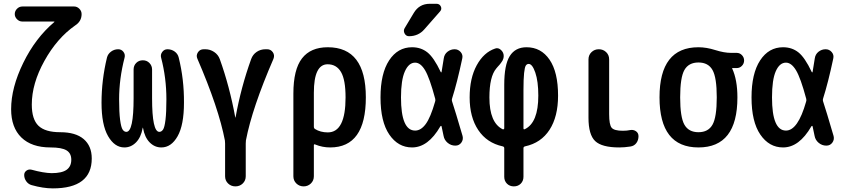

<svg xmlns="http://www.w3.org/2000/svg" viewBox="-20 -785 4540 1035"><path d="M252 9.8Q150.4 9.8 95.2 -43.9Q40 -97.7 40 -196.3Q40 -312.5 105.5 -446.3Q170.9 -580.1 272.5 -666Q273.4 -667 273.4 -668Q273.4 -668.9 272.5 -668.9H100.6Q84 -668.9 71.8 -681.2Q59.6 -693.4 59.6 -709Q59.6 -725.6 71.8 -737.8Q84 -750 100.6 -750H379.9Q395.5 -750 407.7 -737.8Q419.9 -725.6 419.9 -709Q419.9 -669.9 384.8 -647.5Q287.1 -579.1 219.2 -456.5Q151.4 -334 151.4 -221.7Q151.4 -141.6 187.5 -106.9Q223.6 -72.3 304.7 -72.3Q387.7 -72.3 431.2 -35.2Q474.6 2 474.6 69.3Q474.6 230.5 264.6 230.5Q212.9 230.5 150.4 212.9Q132.8 208 121.6 192.4Q110.4 176.8 110.4 158.2Q110.4 143.6 122.6 134.8Q134.8 126 150.4 129.9Q214.8 147.5 257.8 148.4Q313.5 148.4 338.9 130.4Q364.3 112.3 364.3 76.2Q364.3 41 338.4 25.4Q312.5 9.8 252 9.8Z M650.4 9.8Q597.7 9.8 562.5 -51.3Q527.3 -112.3 527.3 -231.4Q527.3 -353.5 556.6 -474.6Q561.5 -494.1 578.6 -506.8Q595.7 -519.5 617.2 -519.5Q634.8 -519.5 645.5 -505.4Q656.2 -491.2 651.4 -473.6Q622.1 -360.4 622.1 -250Q622.1 -179.7 627.4 -139.2Q632.8 -98.6 641.1 -86.4Q649.4 -74.2 661.1 -74.2Q700.2 -74.2 700.2 -255.9V-410.2Q700.2 -431.6 714.4 -445.8Q728.5 -460 750 -460Q771.5 -460 785.6 -445.3Q799.8 -430.7 799.8 -410.2V-255.9Q799.8 -74.2 838.9 -74.2Q850.6 -74.2 858.9 -86.4Q867.2 -98.6 872.1 -139.2Q877 -179.7 877 -250Q877 -365.2 848.6 -473.6Q843.8 -490.2 854.5 -504.9Q865.2 -519.5 882.8 -519.5Q904.3 -519.5 921.4 -507.3Q938.5 -495.1 943.4 -474.6Q972.7 -356.4 971.7 -231.4Q971.7 -111.3 937.5 -50.8Q903.3 9.8 849.6 9.8Q813.5 9.8 786.6 -17.6Q759.8 -44.9 751 -94.7Q751 -96.7 750 -96.7Q749 -96.7 749 -94.7Q740.2 -44.9 713.4 -17.6Q686.5 9.8 650.4 9.8Z M1192.4 -27.3Q1159.2 -202.1 1043.9 -468.8Q1036.1 -486.3 1046.9 -502.9Q1057.6 -519.5 1078.1 -519.5H1086.9Q1112.3 -519.5 1134.3 -504.9Q1156.2 -490.2 1165 -465.8Q1217.8 -318.4 1248 -153.3Q1248 -151.4 1249 -151.4Q1250 -151.4 1250 -153.3Q1279.3 -315.4 1334 -466.8Q1342.8 -491.2 1363.8 -505.4Q1384.8 -519.5 1411.1 -519.5H1419.9Q1439.5 -519.5 1450.7 -503.4Q1461.9 -487.3 1454.1 -467.8Q1338.9 -202.1 1305.7 -28.3Q1304.7 -23.4 1304.7 -10.7V165Q1304.7 188.5 1288.6 204.1Q1272.5 219.7 1249 219.7Q1225.6 219.7 1209.5 204.1Q1193.4 188.5 1193.4 165V-10.7Q1193.4 -22.5 1192.4 -27.3Z M1671.9 -285.2V-102.5Q1671.9 -93.8 1677.7 -89.8Q1707 -71.3 1747.1 -71.3Q1842.8 -71.3 1842.8 -259.8Q1842.8 -354.5 1818.4 -396.5Q1793.9 -438.5 1746.1 -438.5Q1671.9 -438.5 1671.9 -285.2ZM1561.5 165V-280.3Q1561.5 -410.2 1607.9 -470.2Q1654.3 -530.3 1747.1 -530.3Q1952.1 -530.3 1952.1 -260.3Q1952.1 9.8 1759.8 9.8Q1717.8 9.8 1679.7 -5.9Q1671.9 -9.8 1671.9 -2V165Q1671.9 188.5 1655.8 204.1Q1639.6 219.7 1616.7 219.7Q1593.8 219.7 1577.6 204.1Q1561.5 188.5 1561.5 165Z M2296.9 -764.6H2333Q2349.6 -764.6 2356.4 -750Q2363.3 -735.4 2351.6 -722.7L2267.6 -627Q2235.4 -589.8 2184.6 -589.8Q2168.9 -589.8 2161.1 -604.5Q2153.3 -619.1 2161.1 -632.8L2210.9 -715.8Q2240.2 -764.6 2296.9 -764.6ZM2217.8 -447.3Q2183.6 -447.3 2162.6 -400.4Q2141.6 -353.5 2141.6 -259.8Q2141.6 -81.1 2217.8 -81.1Q2249 -81.1 2274.9 -116.2Q2300.8 -151.4 2325.2 -236.3Q2328.1 -243.2 2326.2 -252Q2295.9 -365.2 2271.5 -406.2Q2247.1 -447.3 2217.8 -447.3ZM2201.2 9.8Q2126 9.8 2078.6 -59.6Q2031.2 -128.9 2031.2 -259.8Q2031.2 -388.7 2077.6 -459.5Q2124 -530.3 2201.2 -530.3Q2249 -530.3 2283.7 -502.9Q2318.4 -475.6 2355.5 -397.5Q2356.4 -395.5 2358.4 -395Q2360.4 -394.5 2360.4 -397.5Q2367.2 -435.5 2372.1 -469.7Q2375 -492.2 2392.1 -505.9Q2409.2 -519.5 2430.7 -519.5Q2450.2 -519.5 2463.4 -504.4Q2476.6 -489.3 2471.7 -468.8Q2444.3 -339.8 2417 -253.9Q2414.1 -246.1 2417 -238.3Q2433.6 -188.5 2473.6 -51.8Q2478.5 -32.2 2466.8 -16.1Q2455.1 0 2434.6 0Q2411.1 0 2393.1 -15.1Q2375 -30.3 2371.1 -52.7Q2362.3 -93.8 2360.4 -103.5Q2358.4 -109.4 2353.5 -103.5Q2288.1 9.8 2201.2 9.8Z M2801.8 -299.8V-93.8Q2801.8 -85 2809.6 -88.9Q2881.8 -124 2881.8 -269.5Q2881.8 -346.7 2865.7 -393.6Q2849.6 -440.4 2830.1 -440.4Q2820.3 -440.4 2814.5 -431.6Q2808.6 -422.9 2805.2 -391.1Q2801.8 -359.4 2801.8 -299.8ZM2689.5 3.9Q2604.5 -14.6 2558.1 -84Q2511.7 -153.3 2511.7 -259.8Q2511.7 -363.3 2549.8 -433.1Q2587.9 -502.9 2649.4 -523.4Q2666 -529.3 2680.7 -515.6Q2695.3 -502 2695.3 -483.4Q2695.3 -476.6 2693.4 -469.7Q2691.4 -462.9 2689 -458.5Q2686.5 -454.1 2681.2 -446.8Q2675.8 -439.5 2673.3 -436.5Q2670.9 -433.6 2663.6 -425.8Q2656.2 -418 2655.3 -416Q2618.2 -372.1 2618.2 -259.8Q2618.2 -123 2690.4 -87.9Q2693.4 -86.9 2695.8 -88.9Q2698.2 -90.8 2698.2 -93.8V-328.1Q2698.2 -435.5 2728 -482.9Q2757.8 -530.3 2818.4 -530.3Q2896.5 -530.3 2942.4 -463.4Q2988.3 -396.5 2988.3 -269.5Q2988.3 -156.2 2942.4 -85.4Q2896.5 -14.6 2810.5 3.9Q2801.8 5.9 2801.8 13.7V168Q2801.8 190.4 2787.1 205.1Q2772.5 219.7 2750 219.7Q2727.5 219.7 2712.9 205.1Q2698.2 190.4 2698.2 168V13.7Q2698.2 5.9 2689.5 3.9Z M3318.4 9.8Q3224.6 9.8 3188.5 -24.4Q3152.3 -58.6 3152.3 -150.4V-464.8Q3152.3 -488.3 3168.5 -503.9Q3184.6 -519.5 3208 -519.5Q3231.4 -519.5 3247.6 -503.9Q3263.7 -488.3 3263.7 -464.8V-169.9Q3263.7 -112.3 3277.3 -96.2Q3291 -80.1 3337.9 -80.1Q3359.4 -80.1 3377.9 -84Q3394.5 -86.9 3408.2 -77.6Q3421.9 -68.4 3421.9 -50.8Q3421.9 -29.3 3410.2 -13.7Q3398.4 2 3377.9 4.9Q3346.7 9.8 3318.4 9.8Z M3820.8 -407.7Q3797.9 -448.2 3745.1 -448.2Q3692.4 -448.2 3669.4 -407.7Q3646.5 -367.2 3646.5 -260.3Q3646.5 -153.3 3669.4 -112.8Q3692.4 -72.3 3745.1 -72.3Q3797.9 -72.3 3820.8 -112.8Q3843.8 -153.3 3843.8 -260.3Q3843.8 -367.2 3820.8 -407.7ZM3745.1 -530.3Q3788.1 -530.3 3835.9 -515.1Q3883.8 -500 3920.9 -500H3951.2Q3967.8 -500 3979.5 -487.8Q3991.2 -475.6 3991.2 -459Q3991.2 -442.4 3979.5 -430.2Q3967.8 -418 3951.2 -418H3928.7H3926.8V-416Q3955.1 -354.5 3955.1 -259.8Q3955.1 9.8 3745.1 9.8Q3535.2 9.8 3535.2 -260.3Q3535.2 -530.3 3745.1 -530.3Z M4216.8 -447.3Q4182.6 -447.3 4162.1 -401.4Q4141.6 -355.5 4141.6 -259.8Q4141.6 -81.1 4216.8 -81.1Q4281.2 -81.1 4325.2 -236.3Q4328.1 -243.2 4326.2 -252Q4295.9 -365.2 4271 -406.2Q4246.1 -447.3 4216.8 -447.3ZM4201.2 9.8Q4126 9.8 4078.6 -59.6Q4031.2 -128.9 4031.2 -259.8Q4031.2 -388.7 4077.6 -459.5Q4124 -530.3 4201.2 -530.3Q4249 -530.3 4283.7 -502.9Q4318.4 -475.6 4355.5 -397.5Q4356.4 -395.5 4358.4 -395Q4360.4 -394.5 4360.4 -397.5Q4367.2 -435.5 4372.1 -469.7Q4375 -492.2 4392.1 -505.9Q4409.2 -519.5 4430.7 -519.5Q4450.2 -519.5 4463.4 -504.4Q4476.6 -489.3 4471.7 -468.8Q4444.3 -339.8 4417 -253.9Q4414.1 -246.1 4417 -238.3Q4433.6 -188.5 4473.6 -51.8Q4478.5 -32.2 4466.8 -16.1Q4455.1 0 4434.6 0Q4411.1 0 4393.1 -15.1Q4375 -30.3 4371.1 -52.7Q4362.3 -93.8 4360.4 -103.5Q4358.4 -109.4 4353.5 -103.5Q4288.1 9.8 4201.2 9.8Z"/></svg>

Font: Rounded Mgen+ 1mn medium
Style: Regular
Weight: 500
Designer: [Source Han Sans]
Ryoko NISHIZUKA  (kana & ideographs); Paul D. Hunt (Latin, Greek & Cyrillic); Wenlong ZHANG  (bopomofo
Version: Version 1.059.20150602